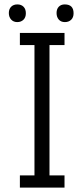

<svg xmlns="http://www.w3.org/2000/svg" viewBox="-20 -849 373 869"><path d="M58 -749Q41 -749 30.5 -760.5Q20 -772 20 -790Q20 -808 30.5 -818.5Q41 -829 58.5 -829Q76 -829 86.5 -818.5Q97 -808 97 -789Q97 -770 86 -759.5Q75 -749 58 -749ZM273 -829Q313 -829 313 -789Q313 -770 302 -759.5Q291 -749 273.5 -749Q256 -749 246 -760.5Q236 -772 236 -790Q236 -808 246 -818.5Q256 -829 273 -829ZM70 -645V-700H272V-645H204V-55H272V0H70V-55H136V-645Z"/></svg>

Font: Antic Slab
Style: Regular
Weight: 400
Designer: Santiago Orozco
Foundry: Santiago Orozco
Version: Version 001.002